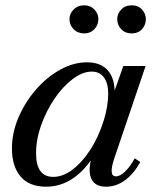

<svg xmlns="http://www.w3.org/2000/svg" viewBox="-20 -690 587 724"><path d="M154 14Q90 14 57.5 -24.5Q25 -63 25 -130Q25 -189 49.5 -246.5Q74 -304 115 -351.5Q156 -399 206.5 -427Q257 -455 308 -455Q365 -455 391.5 -418.5Q418 -382 411 -313L399 -311L445 -441H529L410 -90Q389 -25 417 -25Q433 -25 452.5 -44Q472 -63 488 -93L509 -79Q484 -34 451 -10Q418 14 380 14Q334 14 322 -22Q310 -58 334 -124L339 -111Q303 -50 256 -18Q209 14 154 14ZM181 -23Q217 -23 253 -50Q289 -77 320 -124.5Q351 -172 371 -235Q380 -264 384 -289.5Q388 -315 388 -336Q388 -376 372 -398Q356 -420 326 -420Q291 -420 253.5 -391.5Q216 -363 185 -317Q154 -271 135 -217.5Q116 -164 116 -112Q116 -23 181 -23ZM298 -564Q273 -564 257.5 -580Q242 -596 242 -618Q242 -638 257.5 -654Q273 -670 298 -670Q321 -670 336 -654Q351 -638 351 -618Q351 -596 336 -580Q321 -564 298 -564ZM477 -564Q452 -564 437 -580Q422 -596 422 -618Q422 -638 437 -654Q452 -670 477 -670Q501 -670 515.5 -654Q530 -638 530 -618Q530 -596 515.5 -580Q501 -564 477 -564Z"/></svg>

Font: Baskervville Medium
Style: Italic
Weight: 500
Italic angle: -18°
Version: Version 1.100